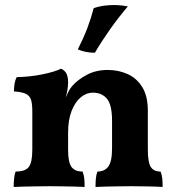

<svg xmlns="http://www.w3.org/2000/svg" viewBox="-20 -740 699 763"><path d="M108.4 -208.8V-296.3Q108.4 -325 103.9 -341.5Q99.4 -358.1 84 -366.4Q68.5 -374.6 35.5 -376.7Q35.5 -391.9 37.7 -406.6Q40 -421.3 46.6 -433.5Q100 -434.5 149.4 -444.7Q198.8 -455 222.3 -467Q235.5 -461.9 243.1 -449.3Q250.6 -436.6 250.6 -412.6ZM567.5 -145.3Q567.5 -94.8 579.1 -76.6Q590.8 -58.3 618.1 -58.3Q623.2 -45.6 624.8 -31.2Q626.3 -16.7 626.3 3Q604.3 1.5 569.5 0.8Q534.7 0 501.6 0Q480 0 452.3 0.5Q424.6 1 399.8 1.5Q375.1 2 359.6 3Q359.6 -14.7 360.9 -29.9Q362.2 -45.1 367.2 -58.3Q395.4 -58.3 410.3 -78.1Q425.3 -97.9 425.3 -151V-259.7Q425.3 -323.4 405 -347.6Q384.8 -371.8 348.5 -371.8Q323.5 -371.8 301.2 -353.4Q278.8 -335.1 264.7 -299.6Q250.6 -264.2 250.6 -211V-145.3Q250.6 -94.2 264.3 -76.3Q278 -58.3 308.1 -58.3Q313.7 -44.1 315 -29.9Q316.3 -15.7 316.3 3Q301.7 2 278.1 1.5Q254.4 1 228.5 0.5Q202.6 0 179.5 0Q157.4 0 129.1 0.5Q100.9 1 75.1 1.5Q49.4 2 34.4 3Q34.4 -15.7 36.2 -31.7Q38 -47.7 42 -58.3Q81 -58.3 94.7 -76.8Q108.4 -95.3 108.4 -145.3V-296.3L250.6 -412.6Q250.6 -400.6 248.3 -385Q246 -369.5 241 -352.5Q246.6 -365.3 252.7 -377.3Q258.9 -389.3 268.5 -399.9Q289.2 -423.4 325.1 -442.7Q361.1 -462 408.3 -462Q450 -462 486.4 -446Q522.8 -430 545.2 -394.2Q567.5 -358.4 567.5 -299ZM357.2 -530.5Q338.8 -530 319.9 -534.1Q301 -538.2 289.3 -543.8Q312.8 -590.7 327.5 -629.5Q342.2 -668.4 352.2 -707.4Q373.2 -714.9 396.1 -717.7Q419.1 -720.4 440.9 -720Q454 -719.5 466.5 -718Q479 -716.5 488.1 -714.5Q452 -672.3 418 -624.4Q384.1 -576.5 357.2 -530.5Z"/></svg>

Font: Vollkorn
Style: Regular
Weight: 400
Designer: Friedrich Althausen
Foundry: Friedrich Althausen
Version: Version 5.001